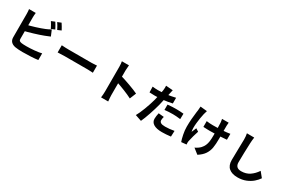

<svg xmlns="http://www.w3.org/2000/svg" viewBox="140 -2324 5720 3867"><g transform="rotate(30 3000.0 -391.0)"><path d="M818.8 -677.2 734.4 -641.4 726.4 -657.4Q710.4 -688.4 691.5 -723.2Q672.6 -758 656.4 -780.2L739.8 -814.2Q757.4 -788.8 780.2 -748.4Q803 -708 818.8 -677.2ZM939.6 -724.2 856.2 -688.2Q814.6 -772.6 776.2 -826.2L859.4 -860.2Q878 -832.8 901.8 -792.4Q925.6 -752 939.6 -724.2ZM303.6 -661.6V-161Q303.6 -130.8 318 -118.4Q332.4 -106 367.6 -99.6Q406 -93.8 480.4 -93.8Q564.6 -93.8 667.8 -103.4Q771 -113 829.8 -128.8V26Q761.4 35.8 661.7 41Q562 46.2 472 46.2Q372.6 46.2 302.4 34.8Q234.8 22.4 198.6 -15.9Q162.4 -54.2 162.4 -118.4V-661.6Q162.4 -683.8 160.2 -715.9Q158 -748 155 -769.4H311Q307.4 -747 305.5 -716.7Q303.6 -686.4 303.6 -661.6ZM643.6 -588Q699.6 -610.2 756 -643.4L812.6 -509.2Q709.4 -467 692.6 -460.6Q604.4 -427 474.8 -387.8Q345.2 -348.6 242.2 -325.4L241.4 -463.8Q337 -484.6 451 -520.1Q565 -555.6 643.6 -588Z M1254.4 -461.2H1789.8Q1823.6 -461.2 1887.2 -466L1908.8 -467.8V-301L1875.8 -303Q1824.6 -306.6 1790 -306.6H1254.4Q1167 -306.6 1090.2 -301V-467.8Q1178.2 -461.2 1254.4 -461.2Z M2310.4 -670.6Q2310.4 -740.2 2299.4 -794H2464.8L2462.8 -774.8Q2455.6 -711.2 2455.6 -670.6L2455.8 -97Q2455.8 -75.6 2458.8 -32.6Q2461.8 10.4 2465.6 45.6H2299.8Q2304.4 16 2307.4 -25.3Q2310.4 -66.6 2310.4 -97ZM2872.2 -372.4 2812.2 -225.2Q2733.8 -266 2626.2 -309Q2518.6 -352 2424.4 -383.2V-535.6Q2524.4 -508 2662.1 -458.1Q2799.8 -408.2 2872.2 -372.4Z M3457 -703.4 3449 -666Q3411.4 -490 3390.8 -410.2Q3361.8 -299.4 3316.9 -166Q3272 -32.6 3231.8 53.6L3084.8 3.8Q3126.8 -67.8 3177.6 -201Q3228.4 -334.2 3258.6 -446.2Q3277.4 -515.8 3292.9 -589.1Q3308.4 -662.4 3313.6 -708.2Q3321.2 -770.6 3316.8 -812.6L3478.4 -800.2Q3473.6 -782 3457 -703.4ZM3613.2 -703V-570.8Q3523 -549 3414.5 -537.1Q3306 -525.2 3217 -525.2Q3159.2 -525.2 3095 -529.2L3091.4 -661.2Q3161.2 -653.2 3218.2 -653.2Q3309.8 -653.2 3411.2 -666.2Q3512.6 -679.2 3613.2 -703ZM3726 -508Q3815.4 -508 3902 -499.2L3899.2 -372Q3795 -384.8 3726.6 -384.8Q3621.2 -384.8 3532 -373.8V-497.6Q3636.8 -508 3726 -508ZM3578 -163Q3578 -127.8 3608 -108.2Q3638 -88.6 3710 -88.6Q3802 -88.6 3919.2 -109.2L3914 25.8Q3801.6 39.8 3709 39.8Q3581.8 39.8 3514.5 -2Q3447.2 -43.8 3447.2 -120.6Q3447.2 -152.6 3451.9 -185Q3456.6 -217.4 3465.4 -257.2L3591.2 -245Q3578 -195.8 3578 -163Z M4775.6 -727.6Q4775 -700.2 4775 -631.5Q4775 -562.8 4775.2 -500.4L4775.6 -428.6Q4775.6 -293 4761.1 -209.1Q4746.6 -125.2 4700 -54.5Q4653.4 16.2 4557.6 77.6L4435.2 -18.8Q4466.8 -32.6 4500.5 -55.5Q4534.2 -78.4 4555 -101.6Q4590.6 -140.8 4610.2 -184.9Q4629.8 -229 4637.4 -285.3Q4645 -341.6 4645 -429.4Q4645 -497.6 4643.2 -593.1Q4641.4 -688.6 4638.6 -727.4Q4635.6 -764.2 4627.2 -797.6H4781Q4777.6 -773 4775.6 -727.6ZM4531.8 -593.8Q4633.2 -593.8 4742.6 -600.9Q4852 -608 4922.8 -620.4L4922 -483Q4847 -474.8 4740.2 -469.8Q4633.4 -464.8 4535 -464.8Q4509.8 -464.8 4481.7 -465.8Q4453.6 -466.8 4424.2 -468Q4404 -468.8 4382 -470V-604Q4419.8 -599 4455.9 -596.4Q4492 -593.8 4531.8 -593.8ZM4260.2 -696.2Q4236 -590 4222.6 -466.4Q4209.2 -342.8 4225.6 -264.6L4249.4 -319.2Q4259.8 -347.8 4272.8 -374.6L4338.8 -332.2Q4318 -271.6 4299.6 -205Q4281.2 -138.4 4270 -85.4Q4263.2 -57.8 4263.6 -35.8L4266 7L4147.6 18.6Q4127 -37.8 4108.2 -130.5Q4089.4 -223.2 4089.4 -306.4Q4089.4 -398.2 4096.3 -485.8Q4103.2 -573.4 4114.4 -657L4121.6 -706.4Q4126.4 -734.2 4128 -795.6L4284.8 -780.4Q4269.8 -737 4260.2 -696.2Z M5362.8 -656.6Q5358.8 -564.8 5354.8 -427.7Q5350.8 -290.6 5350.8 -208Q5350.8 -76.2 5484.4 -76.2Q5597.6 -76.2 5679.9 -131.6Q5762.2 -187 5824 -280.2L5920 -162.6Q5882.8 -107.2 5823.1 -54.9Q5763.4 -2.6 5676.5 32.7Q5589.6 68 5483 68Q5353.4 68 5281.5 7.6Q5209.6 -52.8 5209.6 -178Q5209.6 -223.4 5214.8 -468.2Q5219 -622.4 5219 -656.6Q5219 -736.4 5205.6 -797L5376.4 -795.2Q5365.6 -725.6 5362.8 -656.6Z"/></g></svg>

Font: 寒蝉端黑体 Light
Style: Regular
Weight: 300
Designer: ChillDuanSans {Warren2060}; 
Source Han Sans {Ryoko NISHIZUKA 西塚涼子 (kana, bopomofo & ideographs); Paul D. Hunt (Latin, G
Foundry: ChillType&Adobe
Version: Version 1.300;Glyphs 3.3 (3306)